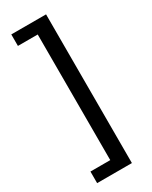

<svg xmlns="http://www.w3.org/2000/svg" viewBox="-207 -714 706 890"><g transform="rotate(-30 146.0 -269.0)"><path d="M28.3 67.4H134.3V-605H28.3V-666.5H214.4V129.4H28.3Z"/></g></svg>

Font: GanjNamehSans
Style: Regular
Weight: 400
Designer: Mohammad Saleh Souzanchi
Foundry: http://font-store.ir
Version: Version:0.0.4;RFB:1.2.5;Building:2016-12-11 09:43:53.670092